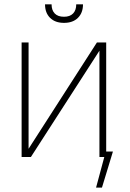

<svg xmlns="http://www.w3.org/2000/svg" viewBox="-20 -727 600 889"><path d="M428.7 -530.3H471.7V-25.4H502.9L452.1 141.6H424.8L462.9 0H440.4V-492.2L123 0H80.1V-530.3H112.3V-38.1ZM276.4 -621.1Q235.4 -621.1 211.9 -644.3Q188.5 -667.5 188.5 -707H218.8Q218.8 -679.7 233.4 -664.6Q248 -649.4 276.4 -649.4Q303.7 -649.4 318.4 -664.6Q333 -679.7 333 -707H364.3Q364.3 -667.5 340.8 -644.3Q317.4 -621.1 276.4 -621.1Z"/></svg>

Font: Pretendard Std Thin
Style: Regular
Weight: 100
Designer: Base glyphs from Inter by Rasmus Andersson; Hangeul glyphs from Noto Sans CJK(Source Han Sans) by Jang Soo-young and Kan
Foundry: Kil Hyung-jin
Version: Version 1.309